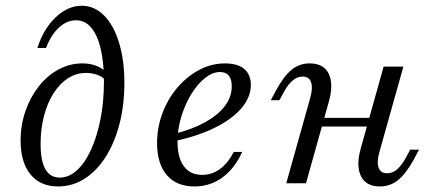

<svg xmlns="http://www.w3.org/2000/svg" viewBox="-20 -651 1527 682"><path d="M186.3 11.3Q123.4 11.3 88.3 -31.5Q53.2 -74.2 53.2 -151.6Q53.2 -207.3 70.6 -256.9Q87.9 -306.5 118.1 -344.8Q148.4 -383.1 188.3 -404.4Q228.2 -425.8 272.6 -425.8Q321.8 -425.8 353.2 -398.4L352.4 -368.5Q341.9 -379.8 323.8 -385.9Q305.6 -391.9 284.7 -391.9Q250.8 -391.9 221.4 -373Q191.9 -354 170.2 -319.8Q148.4 -285.5 136.3 -239.5Q124.2 -193.5 124.2 -139.5Q124.2 -79.8 141.1 -50Q158.1 -20.2 191.9 -20.2Q225 -20.2 253.6 -46.4Q282.3 -72.6 303.6 -119.8Q325 -166.9 337.1 -228.6Q349.2 -290.3 349.2 -361.3Q349.2 -429.8 337.5 -478.6Q325.8 -527.4 303.6 -553.2Q281.5 -579 250 -579Q217.7 -579 189.5 -553.2Q161.3 -527.4 143.5 -480.6H112.9Q133.9 -547.6 177.4 -589.1Q221 -630.6 270.2 -630.6Q315.3 -630.6 349.6 -596Q383.9 -561.3 402.8 -499.6Q421.8 -437.9 421.8 -356.5Q421.8 -277.4 404.4 -210.5Q387.1 -143.5 355.2 -93.5Q323.4 -43.5 280.2 -16.1Q237.1 11.3 186.3 11.3Z M671 11.3Q607.3 11.3 572.6 -29Q537.9 -69.4 537.9 -142.7Q537.9 -198.4 557.3 -249.6Q576.6 -300.8 610.5 -340.3Q644.4 -379.8 687.9 -402.8Q731.5 -425.8 779 -425.8Q824.2 -425.8 847.6 -406Q871 -386.3 871 -349.2Q871 -305.6 837.5 -266.5Q804 -227.4 742.7 -197.2Q681.5 -166.9 596.8 -149.2V-175Q662.1 -191.1 708.1 -216.5Q754 -241.9 778.6 -274.2Q803.2 -306.5 803.2 -344.4Q803.2 -369.4 792.7 -382.3Q782.3 -395.2 761.3 -395.2Q734.7 -395.2 707.7 -373.4Q680.6 -351.6 658.9 -315.7Q637.1 -279.8 623.8 -235.9Q610.5 -191.9 610.5 -148.4Q610.5 -91.1 633.1 -60.5Q655.6 -29.8 697.6 -29.8Q732.3 -29.8 760.5 -50Q788.7 -70.2 810.5 -111.3H840.3Q812.9 -51.6 769.4 -20.2Q725.8 11.3 671 11.3Z M996.8 0 1081.5 -301.6Q1091.9 -337.9 1085.1 -358.5Q1078.2 -379 1054.8 -379Q1036.3 -379 1020.2 -365.7Q1004 -352.4 988.7 -325L972.6 -295.2H941.9L960.5 -329.8Q987.9 -380.6 1015.7 -403.2Q1043.5 -425.8 1079.8 -425.8Q1113.7 -425.8 1132.7 -408.9Q1151.6 -391.9 1155.6 -361.7Q1159.7 -331.5 1148.4 -291.1L1066.9 0ZM1087.1 -201.6 1096 -232.3H1328.2L1319.4 -201.6ZM1329.8 11.3Q1296 11.3 1277 -5.6Q1258.1 -22.6 1254 -53.2Q1250 -83.9 1261.3 -123.4L1342.7 -414.5H1412.9L1328.2 -112.9Q1317.7 -76.6 1324.6 -56Q1331.5 -35.5 1354.8 -35.5Q1374.2 -35.5 1389.9 -48.8Q1405.6 -62.1 1421 -89.5L1437.1 -119.4H1468.5L1450 -84.7Q1422.6 -34.7 1394.4 -11.7Q1366.1 11.3 1329.8 11.3Z"/></svg>

Font: Playfair 12pt Light
Style: Italic
Weight: 300
Italic angle: -15.6°
Designer: Claus Eggers Sørensen
Foundry: Claus Eggers Sørensen
Version: Version 2.000;gftools[0.9.28]